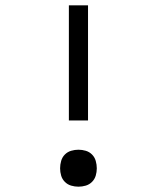

<svg xmlns="http://www.w3.org/2000/svg" viewBox="-20 -690 590 722"><path d="M239 -237V-670H311V-237ZM275 12Q261 12 247.5 8Q234 4 224 -6Q214 -16 210 -29.5Q206 -43 206 -57Q206 -71 210 -85Q214 -99 224 -109Q234 -119 247.5 -123Q261 -127 275 -127Q289 -127 302.5 -123Q316 -119 326 -109Q336 -99 340 -85Q344 -71 344 -57Q344 -43 340 -29.5Q336 -16 326 -6Q316 4 302.5 8Q289 12 275 12Z"/></svg>

Font: Lode Term
Style: Regular
Weight: 400
Monospace: yes
Designer: Belleve Invis
Foundry: Belleve Invis
Version: Version 29.2.0